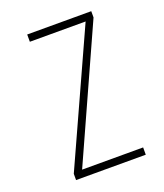

<svg xmlns="http://www.w3.org/2000/svg" viewBox="-133 -804 765 893"><g transform="rotate(-20 250.0 -357.0)"><path d="M89 0H434V-36H132L424 -683V-714H107V-678H383L89 -31Z"/></g></svg>

Font: Noto Sans Mono ExtraCondensed ExtraLight
Style: Regular
Weight: 200
Width: 2
Designer: Monotype Design Team
Foundry: Monotype Imaging Inc.
Version: Version 2.014